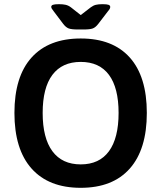

<svg xmlns="http://www.w3.org/2000/svg" viewBox="-20 -891 771 918"><path d="M352 -750Q322 -750 308.5 -755Q295 -760 282 -777L236 -838Q225 -851 225 -858Q225 -865 233 -868Q241 -871 262 -871Q281 -871 294 -868Q307 -865 319 -856L366 -819L414 -856Q426 -865 438.5 -868Q451 -871 470 -871Q491 -871 499 -868Q507 -865 507 -858Q507 -854 505 -849.5Q503 -845 496 -837L450 -777Q437 -760 423.5 -755Q410 -750 380 -750ZM366 7Q213 7 131 -85Q49 -177 49 -351Q49 -525 131 -616Q213 -707 366 -707Q519 -707 600.5 -616Q682 -525 682 -351Q682 -177 600.5 -85Q519 7 366 7ZM366 -105Q455 -105 501 -168Q547 -231 547 -351Q547 -471 501 -533Q455 -595 366 -595Q277 -595 230.5 -533Q184 -471 184 -351Q184 -231 230.5 -168Q277 -105 366 -105Z"/></svg>

Font: Asap SemiBold
Style: Regular
Weight: 600
Designer: Pablo Cosgaya
Foundry: Omnibus-Type
Version: Version 3.001; ttfautohint (v1.8.3)